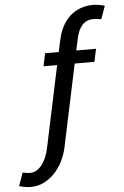

<svg xmlns="http://www.w3.org/2000/svg" viewBox="-189 -816 687 1064"><g transform="rotate(-5 154.5 -284.5)"><path d="M142.6 -457H66.9L82 -528.3H157.7L172.4 -595.7Q181.2 -637.2 199 -670.2Q216.8 -703.1 241.9 -725.6Q267.1 -748 299.6 -760Q332 -772 370.1 -772Q377.9 -772 387.2 -771Q396.5 -770 405.3 -768.6Q414.1 -767.1 421.6 -765.1Q429.2 -763.2 434.6 -761.7L408.2 -688.5Q399.4 -690.4 388.7 -692.1Q377.9 -693.8 365.7 -693.8Q327.6 -693.8 303.7 -668.5Q279.8 -643.1 270 -595.7L255.4 -528.3H365.2L350.1 -457H240.2L143.6 0Q134.8 41 116.2 77.9Q97.7 114.7 71 142.6Q44.4 170.4 10.7 186.8Q-22.9 203.1 -61.5 203.1Q-69.3 203.1 -78.6 202.1Q-87.9 201.2 -96.7 199.7Q-105.5 198.2 -113.3 196.3Q-121.1 194.3 -126 192.9L-99.6 119.6Q-90.8 121.6 -80.1 123.3Q-69.3 125 -57.1 125Q-36.6 125 -19.8 113.8Q-2.9 102.5 10.3 84.5Q23.4 66.4 32.5 43.5Q41.5 20.5 46.4 -2.4Z"/></g></svg>

Font: Ufes Sans
Style: Italic
Weight: 400
Designer: Ricardo Esteves & Filipe Motta
Foundry: ProDesignUfes - Ricardo Esteves, Filipe Motta
Version: Version 2.0